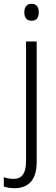

<svg xmlns="http://www.w3.org/2000/svg" viewBox="-56 -750 294 1010"><path d="M72 -686Q72 -706 81.5 -718Q91 -730 110 -730Q129 -730 138.5 -718Q148 -706 148 -686Q148 -641 110 -641Q72 -641 72 -686ZM22 240Q3 240 -11 237.5Q-25 235 -36 231V182Q-12 191 16 191Q81 191 81 100V-532H137V101Q137 172 106.5 206Q76 240 22 240Z"/></svg>

Font: Noto Sans Sinhala SemiCondensed Light
Style: Regular
Weight: 300
Width: 4
Designer: Jelle Bosma - Monotype Design Team
Foundry: Monotype Imaging Inc.
Version: Version 2.006; ttfautohint (v1.8.4.7-5d5b)